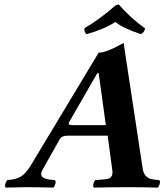

<svg xmlns="http://www.w3.org/2000/svg" viewBox="-20 -854 750 876"><path d="M316.9 -283.2H462.9L430.2 -520H423.8L294.9 -295.9Q288.1 -284.7 307.1 -283.2Q311.5 -283.2 316.9 -283.2ZM173.8 -79.1Q153.3 -43 202.1 -35.2Q211.9 -33.7 231 -32.2Q237.8 -23.9 228.5 -4.4Q226.1 0 224.1 2Q153.8 0 97.2 0Q76.2 0 5.9 2Q-1 -6.3 8.3 -25.4Q10.7 -29.8 13.2 -32.2Q62.5 -35.6 86.9 -57.1Q105 -73.7 122.1 -102.1L430.2 -613.8Q466.3 -613.8 543.9 -658.2L630.9 -85.9Q636.7 -44.4 671.4 -36.6Q679.2 -34.7 707 -32.2Q713.9 -23.9 704.6 -4.4Q702.1 0 700.2 2Q629.9 0 571.8 0Q480.5 0 408.2 2Q401.4 -6.3 409.7 -25.4Q412.1 -29.8 414.1 -32.2Q469.2 -35.6 478.5 -40Q495.1 -49.8 493.2 -71.8L471.2 -234.9H289.1Q262.2 -234.9 253.9 -221.2Q252.9 -219.2 252 -217.8ZM642.1 -724.1Q638.7 -706.1 622.6 -698.2Q540.5 -725.1 506.3 -753.9Q457 -721.2 375.5 -698.2Q363.3 -705.6 365.2 -725.1Q436.5 -767.1 506.8 -829.1L521.5 -834Q574.7 -772.5 642.1 -724.1Z"/></svg>

Font: Linux Libertine Capitals O
Style: Bold Italic Samll Caps
Weight: 400
Italic angle: -12°
Designer: Philipp H. Poll
Foundry: Philipp H. Poll
Version: Version 5.0.4